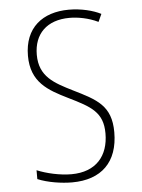

<svg xmlns="http://www.w3.org/2000/svg" viewBox="-53 -767 606 820"><g transform="rotate(-5 250.0 -357.0)"><path d="M223 11C349 11 421 -59 421 -187C421 -301 360 -331 261 -380C183 -419 120 -451 120 -545C120 -634 175 -690 273 -690C308 -690 354 -682 395 -662L410 -695C377 -712 326 -725 273 -725C160 -725 82 -664 82 -544C82 -430 154 -391 237 -350C333 -303 383 -276 383 -185C383 -90 330 -24 223 -24C174 -24 117 -37 76 -54V-16C119 2 178 11 223 11Z"/></g></svg>

Font: Noto Sans Mono ExtraCondensed ExtraLight
Style: Regular
Weight: 200
Width: 2
Designer: Monotype Design Team
Foundry: Monotype Imaging Inc.
Version: Version 2.014